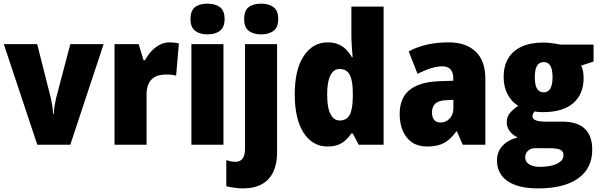

<svg xmlns="http://www.w3.org/2000/svg" viewBox="-20 -796 3298 1056"><path d="M185.1 0 1 -553.2H184.6L259.8 -255.4Q263.2 -238.8 267.3 -216.1Q271.5 -193.4 272 -169.9H275.9Q276.4 -191.4 280 -213.1Q283.7 -234.9 288.1 -254.4L366.7 -553.2H549.8L366.7 0Z M912.1 -563Q924.8 -563 938.5 -561.5Q952.1 -560.1 963.9 -557.1L948.7 -379.9Q939.5 -382.8 926 -384.5Q912.6 -386.2 891.6 -386.2Q870.6 -386.2 851.6 -380.9Q832.5 -375.5 817.9 -363Q803.2 -350.6 794.7 -329.1Q786.1 -307.6 786.1 -274.9V0H609.9V-553.2H742.7L769.5 -464.8H777.8Q790.5 -489.7 810.5 -512.2Q830.6 -534.7 856.7 -548.8Q882.8 -563 912.1 -563Z M1209 -553.2V0H1032.7V-553.2ZM1121.1 -775.9Q1164.1 -775.9 1189.7 -756.6Q1215.3 -737.3 1215.3 -690.9Q1215.3 -645.5 1189.2 -626.2Q1163.1 -606.9 1121.1 -606.9Q1079.1 -606.9 1053.5 -626.2Q1027.8 -645.5 1027.8 -690.9Q1027.8 -737.8 1052.7 -756.8Q1077.6 -775.9 1121.1 -775.9Z M1317.9 240.2Q1296.4 240.2 1270.5 236.8Q1244.6 233.4 1224.6 228V85Q1238.8 89.4 1251 91.6Q1263.2 93.8 1276.4 93.8Q1299.8 93.8 1313.7 77.1Q1327.6 60.5 1327.6 18.6V-553.2H1503.9V44.9Q1503.9 103 1484.1 147Q1464.4 190.9 1423.3 215.3Q1382.3 239.7 1317.9 240.2ZM1322.8 -690.9Q1322.8 -737.8 1347.7 -756.8Q1372.6 -775.9 1416 -775.9Q1459 -775.9 1484.6 -756.6Q1510.3 -737.3 1510.3 -690.9Q1510.3 -645.5 1484.1 -626.2Q1458 -606.9 1416 -606.9Q1374 -606.9 1348.4 -626.2Q1322.8 -645.5 1322.8 -690.9Z M1781.2 9.8Q1699.2 9.8 1650.1 -65.4Q1601.1 -140.6 1601.1 -276.9Q1601.1 -414.1 1650.9 -488.5Q1700.7 -563 1782.7 -563Q1814 -563 1838.1 -553.5Q1862.3 -543.9 1881.3 -525.9Q1900.4 -507.8 1915 -481.9H1919.4Q1917 -511.2 1914.8 -543Q1912.6 -574.7 1912.6 -600.1V-759.8H2089.8V0H1952.6L1920.4 -62H1912.6Q1897 -39.6 1878.9 -23.4Q1860.8 -7.3 1837.4 1.2Q1814 9.8 1781.2 9.8ZM1847.2 -133.3Q1886.7 -133.3 1903.3 -164.3Q1919.9 -195.3 1920.4 -262.2V-285.6Q1920.4 -351.1 1904.1 -383.8Q1887.7 -416.5 1846.7 -416.5Q1815.9 -416.5 1797.6 -382.1Q1779.3 -347.7 1779.3 -276.4Q1779.3 -202.6 1797.9 -168Q1816.4 -133.3 1847.2 -133.3Z M2448.7 -563Q2542.5 -563 2595.9 -512.5Q2649.4 -461.9 2649.4 -362.8V0H2524.9L2493.2 -73.2H2489.7Q2469.2 -44.9 2447 -26.4Q2424.8 -7.8 2396.2 1Q2367.7 9.8 2327.6 9.8Q2279.8 9.8 2246.3 -12.9Q2212.9 -35.6 2195.6 -75.9Q2178.2 -116.2 2178.2 -168.9Q2178.2 -257.8 2232.7 -301.3Q2287.1 -344.7 2391.1 -349.1L2473.1 -352.1V-363.3Q2473.1 -398.4 2457.5 -414.8Q2441.9 -431.2 2413.1 -431.2Q2384.8 -431.2 2350.1 -420.4Q2315.4 -409.7 2276.4 -390.1L2228 -513.2Q2272 -537.6 2327.1 -550.3Q2382.3 -563 2448.7 -563ZM2473.6 -247.1 2436.5 -245.1Q2394 -243.7 2375 -226.8Q2356 -210 2356 -178.2Q2356 -149.9 2368.4 -136Q2380.9 -122.1 2403.3 -122.1Q2432.6 -122.1 2453.1 -144Q2473.6 -166 2473.6 -201.2Z M2938.5 240.2Q2830.6 240.2 2772 200.2Q2713.4 160.2 2713.4 85.9Q2713.4 39.6 2743.2 6.6Q2772.9 -26.4 2827.6 -40.5Q2802.2 -50.3 2784.7 -73Q2767.1 -95.7 2767.1 -121.6Q2767.1 -150.9 2781.5 -170.4Q2795.9 -189.9 2830.6 -214.8Q2793.9 -234.9 2772 -276.6Q2750 -318.4 2750 -372.6Q2750 -433.1 2775.4 -475.3Q2800.8 -517.6 2849.6 -539.8Q2898.4 -562 2969.2 -562Q2984.4 -562 3002.2 -560.1Q3020 -558.1 3036.1 -555.7Q3052.2 -553.2 3061.5 -550.8H3244.6V-457.5L3176.3 -435.1Q3183.6 -419.4 3186.8 -403.6Q3189.9 -387.7 3189.9 -367.7Q3189.9 -277.8 3132.6 -228.5Q3075.2 -179.2 2965.3 -179.2Q2935.5 -179.2 2919.9 -183.6Q2916 -178.2 2912.4 -171.4Q2908.7 -164.6 2908.7 -156.2Q2908.7 -145.5 2918.2 -138.9Q2927.7 -132.3 2943.8 -129.6Q2960 -127 2978.5 -127H3073.7Q3154.3 -127 3195.8 -88.6Q3237.3 -50.3 3237.3 27.8Q3237.3 129.4 3160.2 184.8Q3083 240.2 2938.5 240.2ZM2948.7 121.6Q2984.9 121.6 3014.4 114.5Q3043.9 107.4 3061.5 93.3Q3079.1 79.1 3079.1 57.6Q3079.1 41.5 3069.8 33.2Q3060.5 24.9 3042.5 22Q3024.4 19 2998 19H2923.3Q2907.7 19 2895.3 25.6Q2882.8 32.2 2875.7 43.7Q2868.7 55.2 2868.7 70.3Q2868.7 94.2 2890.4 107.9Q2912.1 121.6 2948.7 121.6ZM2970.7 -288.1Q2994.1 -288.1 3006.6 -308.8Q3019 -329.6 3019 -370.6Q3019 -413.6 3007.1 -434.1Q2995.1 -454.6 2970.7 -454.6Q2945.8 -454.6 2933.6 -434.1Q2921.4 -413.6 2921.4 -371.6Q2921.4 -329.6 2933.3 -308.8Q2945.3 -288.1 2970.7 -288.1Z"/></svg>

Font: Open Sans SemiCondensed ExtraBold
Style: Regular
Weight: 800
Width: 4
Designer: Monotype Design Team
Foundry: Monotype Imaging Inc.
Version: Version 3.000